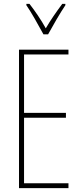

<svg xmlns="http://www.w3.org/2000/svg" viewBox="-20 -970 421 990"><path d="M204 -793H228C254 -840 288 -900 317 -943V-950H301C267 -904 242 -868 216 -824C192 -868 158 -917 132 -950H116V-943C138 -912 177 -843 204 -793ZM333 0V-25H104V-363H320V-388H104V-689H333V-714H78V0Z"/></svg>

Font: Noto Sans Devanagari UI ExtraCondensed Thin
Style: Regular
Weight: 100
Width: 2
Designer: Jelle Bosma - Monotype Design Team
Foundry: Monotype Imaging Inc.
Version: Version 2.004